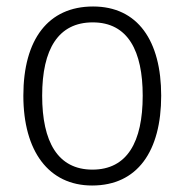

<svg xmlns="http://www.w3.org/2000/svg" viewBox="-20 -613 569 592"><path d="M477 -318C477 -487 405 -593 267 -593C129 -593 52 -492 52 -318C52 -147 130 -41 264 -41C404 -41 477 -147 477 -318ZM110 -318C110 -462 160 -544 266 -544C375 -544 420 -455 420 -318C420 -175 372 -90 265 -90C158 -90 110 -176 110 -318Z"/></svg>

Font: Noto Sans Tamil UI SemiCondensed Light
Style: Regular
Weight: 300
Width: 4
Designer: Jelle Bosma - Monotype Design Team
Foundry: Monotype Imaging Inc.
Version: Version 2.004